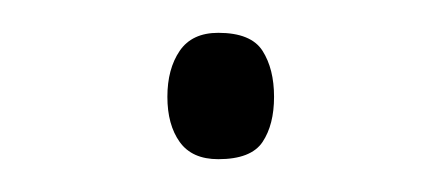

<svg xmlns="http://www.w3.org/2000/svg" viewBox="-20 -556 270 117"><path d="M82 -497Q82 -514 89.5 -525Q97 -536 113 -536Q133 -536 140 -525Q147 -514 147 -497Q147 -480 140 -469.5Q133 -459 113 -459Q97 -459 89.5 -469.5Q82 -480 82 -497Z"/></svg>

Font: Noto Sans Disp ExtLt
Style: Regular
Weight: 200
Designer: Monotype Design Team
Foundry: Monotype Imaging Inc.
Version: Version 2.000;GOOG;noto-source:20170915:90ef993387c0